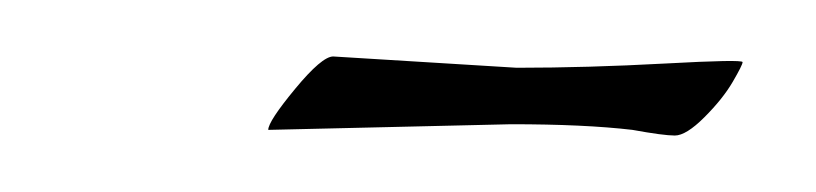

<svg xmlns="http://www.w3.org/2000/svg" viewBox="-20 -192 289 68"><path d="M161 -148 75 -146Q75 -149 84.5 -160.5Q94 -172 98 -172L163 -168Q188 -168 215.5 -169.5Q243 -171 243 -170Q243 -169 239.5 -163Q236 -157 229.5 -150.5Q223 -144 219 -144Q215 -144 204 -146Q187 -148 161 -148Z"/></svg>

Font: Italianno
Style: Regular
Weight: 400
Designer: Robert E. Leuschke
Foundry: Robert E. Leuschke
Version: Version 1.003